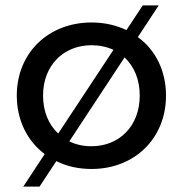

<svg xmlns="http://www.w3.org/2000/svg" viewBox="-20 -618 675 709"><path d="M489 -481 566 -598H507L447 -507C409 -525 365 -535 318 -535C159 -535 42 -423 42 -265C42 -174 81 -97 145 -49L66 71H126L188 -23C226 -4 270 6 318 6C477 6 593 -107 593 -265C593 -357 554 -434 489 -481ZM139 -265C139 -378 216 -451 318 -451C347 -451 375 -445 399 -434L195 -125C160 -157 139 -206 139 -265ZM318 -78C288 -78 260 -84 236 -96L440 -406C475 -373 496 -325 496 -265C496 -152 420 -78 318 -78Z"/></svg>

Font: AWKNG-Font Medium
Style: Regular
Weight: 500
Designer: Awakening Church
Foundry: Awakening Church
Version: Version 1.700;PS 001.700;hotconv 1.0.88;makeotf.lib2.5.64775